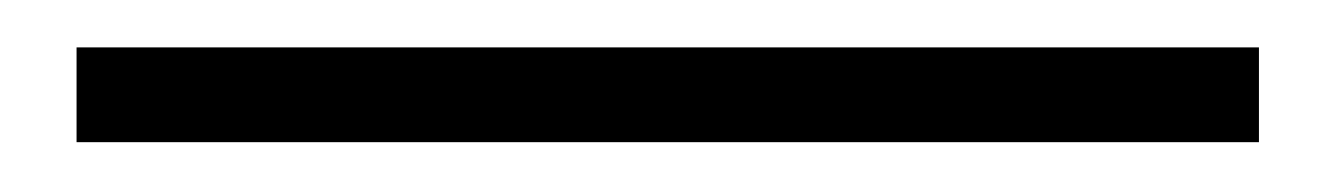

<svg xmlns="http://www.w3.org/2000/svg" viewBox="-20 52 548 79"><path d="M11.5 110.5V71.5H498V110.5Z"/></svg>

Font: Imbue 10pt ExtraBold
Style: Regular
Weight: 800
Designer: Tyler Finck
Foundry: Etcetera Type Company
Version: Version 1.102; ttfautohint (v1.8.3)